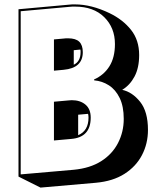

<svg xmlns="http://www.w3.org/2000/svg" viewBox="-20 -794 724 872"><path d="M64 8V-752L295 -773Q302 -774 308 -774Q314 -774 321 -774Q395 -774 478 -734Q538 -705 575 -658.5Q612 -612 612 -544Q612 -486 591 -446.5Q570 -407 535 -386Q581 -376 616.5 -331.5Q652 -287 652 -204Q652 -142 625 -90Q598 -38 545.5 -4.5Q493 29 416 36L164 58ZM315 -23Q389 -30 439.5 -62Q490 -94 516 -144.5Q542 -195 542 -254Q542 -311 523.5 -349Q505 -387 474.5 -406.5Q444 -426 408 -429L407 -433Q452 -453 477 -493Q502 -533 502 -594Q502 -668 453.5 -716Q405 -764 321 -764Q315 -764 308.5 -764Q302 -764 296 -763L74 -743V-2ZM225 -615 270 -619Q275 -620 280 -620Q285 -620 289 -620Q324 -620 340 -604.5Q356 -589 356 -557Q356 -485 269 -477L225 -473ZM315 -500Q346 -515 346 -557Q346 -560 346 -563Q346 -566 345 -569L315 -566ZM225 -332 292 -338Q296 -338 299 -338.5Q302 -339 306 -339Q344 -339 368 -319Q392 -299 392 -260Q392 -170 303 -163L225 -156ZM335 -180Q382 -200 382 -260Q382 -265 381.5 -269Q381 -273 380 -277L335 -273Z"/></svg>

Font: Rampart One
Style: Regular
Weight: 400
Designer: Fontworks Inc.
Foundry: Fontworks Inc.
Version: Version 1.100